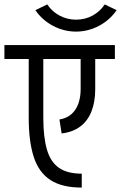

<svg xmlns="http://www.w3.org/2000/svg" viewBox="-45 -834 548 869"><path d="M325 15Q236 15 183.5 -19Q131 -53 108 -123Q85 -193 85 -301H151Q151 -215 167 -158.5Q183 -102 221 -75Q259 -48 325 -48ZM85 -301V-604H151V-301ZM320 -430V-605H386V-430ZM-25 -567V-630H475V-567ZM386 -430Q386 -374 369.5 -331Q353 -288 319 -262Q285 -236 234 -230L224 -293Q258 -299 279 -318Q300 -337 310 -366Q320 -395 320 -430ZM299 -691V-745Q340 -745 374 -763.5Q408 -782 429 -814L483 -788Q451 -742 402 -716.5Q353 -691 299 -691ZM299 -691Q245 -691 196 -716.5Q147 -742 115 -788L169 -814Q190 -782 224.5 -763.5Q259 -745 299 -745Z"/></svg>

Font: Akshar Light Light
Style: Regular
Weight: 300
Version: Version 1.100